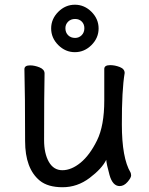

<svg xmlns="http://www.w3.org/2000/svg" viewBox="-20 -766 630 810"><path d="M147.9 -3.9Q85.9 -54.7 85.9 -170.9Q85.9 -367.7 83 -474.1Q83 -490.2 106.9 -490.2Q126 -490.2 147 -481.7Q168 -473.1 168 -456.1Q166 -368.2 166 -174.8Q166 -118.7 186 -83.3Q206.1 -47.9 243.2 -47.9Q281.2 -47.9 320.1 -79.8Q358.9 -111.8 389.4 -173.8Q419.9 -235.8 419.9 -341.8V-475.1Q419.9 -491.2 444.8 -491.2Q464.8 -491.2 485.4 -483.2Q505.9 -475.1 505.9 -458Q493.7 -384.8 494.1 -241.2Q494.1 -99.1 530.8 -38.1Q532.7 -34.2 533.2 -25.9Q533.2 -16.1 518.1 1.5Q502.9 19 484.9 19Q455.1 19 442.1 -27.6Q429.2 -74.2 428.2 -91.8Q410.2 -54.7 358.2 -15.4Q306.2 23.9 244.1 23.9Q182.1 23.9 147.9 -3.9ZM296.9 -606Q313 -606 324.5 -617.4Q335.9 -628.9 335.9 -647Q335.9 -664.1 325 -675Q314 -686 296.9 -686Q278.8 -686 267.3 -674.6Q255.9 -663.1 255.9 -647Q255.9 -628.9 267.3 -617.4Q278.8 -606 296.9 -606ZM366 -575.9Q335.9 -545.9 295.9 -545.9Q255.9 -545.9 225.8 -575.9Q195.8 -606 195.8 -646Q195.8 -686 225.8 -716.1Q255.9 -746.1 295.9 -746.1Q335.9 -746.1 366 -716.1Q396 -686 396 -646Q396 -606 366 -575.9Z"/></svg>

Font: LXGW WenKai Screen R
Style: Regular
Weight: 400
Designer: Fontworks Inc.
Version: Version 1.235;May 31, 2022